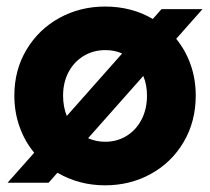

<svg xmlns="http://www.w3.org/2000/svg" viewBox="-20 -553 636 581"><path d="M153.8 -30.3 127 0H2.9L83.5 -90.8Q54.7 -125.5 39.1 -169.7Q23.4 -213.9 23.4 -263.7Q23.4 -341.3 60.3 -402.8Q97.2 -464.4 159.9 -498.8Q222.7 -533.2 297.9 -533.2Q378.4 -533.2 442.4 -495.6L468.8 -525.4H592.8L513.2 -435.5Q541.5 -400.9 556.9 -357.2Q572.3 -313.5 572.3 -263.7Q572.3 -185.5 535.9 -123.5Q499.5 -61.5 436.8 -26.9Q374 7.8 297.9 7.8Q219.2 7.8 153.8 -30.3ZM424.8 -263.7Q424.8 -296.4 413.6 -323.2L246.6 -134.8Q271 -124 297.9 -124Q334 -124 362.8 -141.6Q391.6 -159.2 408.2 -190.9Q424.8 -222.7 424.8 -263.7ZM182.1 -202.1 349.6 -391.1Q327.1 -401.4 298.8 -401.4Q262.7 -401.4 233.4 -383.8Q204.1 -366.2 187.5 -335Q170.9 -303.7 170.9 -263.7Q170.9 -230 182.1 -202.1Z"/></svg>

Font: Reddit Sans Vanilla ExtraBold
Style: Regular
Weight: 800
Designer: Stephen Hutchings
Foundry: Reddit
Version: Version 1.013